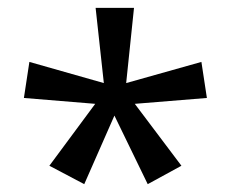

<svg xmlns="http://www.w3.org/2000/svg" viewBox="-20 -780 591 490"><path d="M322 -760 302 -568 494 -622 508 -530 324 -515 443 -357 357 -310 272 -485 195 -310 106 -357 223 -515 41 -530 55 -622 245 -568 224 -760Z"/></svg>

Font: Noto Sans Sogdian
Style: Regular
Weight: 400
Designer: Monotype Design Team
Foundry: Monotype Imaging Inc.
Version: Version 2.002; ttfautohint (v1.8.4.7-5d5b)